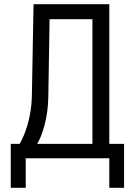

<svg xmlns="http://www.w3.org/2000/svg" viewBox="-20 -750 640 910"><path d="M31 140H102V0H498V140H568V-68H498V-730H139L131 -292C129 -194 97 -107 73 -68H31ZM156 -68C178 -103 208 -188 209 -292L215 -659H418V-68Z"/></svg>

Font: JetBrains Mono Light
Style: Regular
Weight: 336
Monospace: yes
Designer: Philipp Nurullin, Konstantin Bulenkov
Foundry: JetBrains
Version: Version 2.305